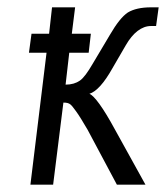

<svg xmlns="http://www.w3.org/2000/svg" viewBox="-20 -504 453 524"><path d="M63 0H125L153 -224C172 -224 174 -218 187 -201C196 -189 206 -172 219 -150L299 0H377L294 -150C261 -211 237 -243 224 -248C243 -254 264 -277 287 -318L323 -380C343 -415 367 -433 392 -433H406L413 -484H392C365 -484 344 -479 329 -470C314 -460 298 -440 280 -409L233 -330C219 -306 208 -291 198 -284C188 -277 175 -273 159 -273L169 -360H222L228 -412H176L185 -484H122L114 -412H66L59 -360H107Z"/></svg>

Font: Gamestation Condensed
Style: Italic
Weight: 400
Width: 3
Designer: Jonas Hecksher
Foundry: Jonas Hecksher, Playtypeª, e-types AS
Version: Version 1.003